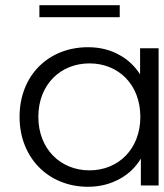

<svg xmlns="http://www.w3.org/2000/svg" viewBox="-20 -711 630 736"><path d="M439 -645V-691H131V-645ZM317 5C364 5 405 -6 442 -27C474 -45 500 -70 520 -103V0H588V-526H517V-426C497 -457 471 -482 440 -499C404 -520 363 -530 317 -530C167 -530 55 -423 55 -263C55 -105 167 5 317 5ZM323 -58C212 -58 127 -140 127 -263C127 -387 212 -468 323 -468C434 -468 518 -387 518 -263C518 -140 434 -58 323 -58Z"/></svg>

Font: Montserrat Z
Style: Regular
Weight: 400
Designer: Julieta Ulanovsky
Foundry: Julieta Ulanovsky
Version: Version 8.000